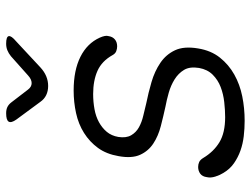

<svg xmlns="http://www.w3.org/2000/svg" viewBox="-118 -708 835 640"><g transform="rotate(-90 300.0 -387.5)"><path d="M218 10Q192 10 166.5 7Q141 4 118.5 -4Q96 -12 76.5 -25.5Q57 -39 44 -61Q37 -72 32 -87.5Q27 -103 30 -116Q32 -131 41.5 -138Q51 -145 64 -145Q73 -145 80.5 -141.5Q88 -138 94 -128Q115 -93 146.5 -74Q178 -55 230 -55Q253 -55 280 -58Q307 -61 330.5 -70Q354 -79 371.5 -96.5Q389 -114 394 -142Q399 -173 387.5 -192Q376 -211 356 -223.5Q336 -236 311.5 -243Q287 -250 265 -254Q233 -261 200 -269.5Q167 -278 142 -294.5Q117 -311 104.5 -338.5Q92 -366 100 -410Q107 -451 127.5 -479Q148 -507 177.5 -525.5Q207 -544 243.5 -552Q280 -560 319 -560Q386 -560 431 -537.5Q476 -515 495 -473Q499 -464 500.5 -456.5Q502 -449 500 -443Q498 -430 489 -422.5Q480 -415 466 -415Q458 -415 450 -418Q442 -421 437 -430Q417 -466 384.5 -480.5Q352 -495 307 -495Q281 -495 256.5 -490.5Q232 -486 213 -475.5Q194 -465 181 -449.5Q168 -434 164 -411Q160 -385 169.5 -368.5Q179 -352 196 -342.5Q213 -333 234.5 -328Q256 -323 276 -318Q311 -311 347 -300.5Q383 -290 411 -271Q439 -252 453 -222Q467 -192 459 -145Q452 -102 428.5 -72.5Q405 -43 372 -24.5Q339 -6 299.5 2Q260 10 218 10ZM243 -785Q255 -785 263.5 -781Q272 -777 279 -768L322 -712Q331 -700 343.5 -700Q356 -700 369 -712L433 -769Q443 -777 453 -781Q463 -785 475 -785Q498 -785 500 -776.5Q502 -768 483 -752L396 -671Q382 -658 366.5 -651.5Q351 -645 334 -645Q317 -645 303.5 -651.5Q290 -658 281 -671L222 -751Q210 -768 215 -776.5Q220 -785 243 -785Z"/></g></svg>

Font: Maple Mono NL ExtraLight
Style: Italic
Weight: 275
Italic angle: -10°
Monospace: yes
Designer: subframe7536
Version: Version 7.000